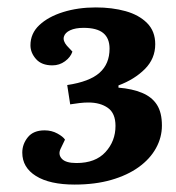

<svg xmlns="http://www.w3.org/2000/svg" viewBox="-20 -859 473 517"><path d="M398 -740Q398 -701 370 -673Q342 -645 299 -629V-623Q336 -620 362.5 -609Q389 -598 402.5 -577Q416 -556 416 -521Q416 -489 400 -460Q384 -431 353.5 -409Q323 -387 279.5 -374.5Q236 -362 181 -362Q114 -362 77 -385Q40 -408 40 -448Q40 -471 55 -489.5Q70 -508 100 -508Q119 -508 134.5 -499.5Q150 -491 155 -483L143 -458Q136 -443 146.5 -431.5Q157 -420 186 -420Q237 -420 264 -449.5Q291 -479 291 -520Q291 -554 270.5 -568.5Q250 -583 218 -583Q207 -583 194 -581.5Q181 -580 169 -578L161 -630Q221 -639 248 -663Q275 -687 275 -728Q275 -756 258 -770Q241 -784 205 -784Q183 -784 169 -777.5Q155 -771 152 -760Q149 -749 160 -736L175 -720Q170 -705 155 -694Q140 -683 121 -683Q92 -683 77 -700Q62 -717 62 -737Q62 -769 86 -791.5Q110 -814 150 -826.5Q190 -839 238 -839Q282 -839 318 -829Q354 -819 376 -797Q398 -775 398 -740Z"/></svg>

Font: Literata
Style: Bold Italic
Weight: 700
Italic angle: -2°
Designer: Latin by Veronika Burian and Jose Scaglione. Greek by Irene Vlachou. Cyrillic by Vera Evstafieva
Foundry: TypeTogether
Version: Version 3.103;gftools[0.9.29]